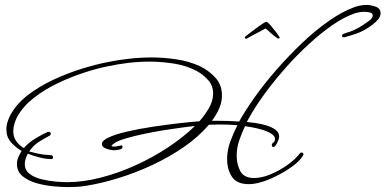

<svg xmlns="http://www.w3.org/2000/svg" viewBox="-20 -728 1570 782"><path d="M256 34Q234 34 199.5 31Q165 28 130.5 18.5Q96 9 72.5 -10Q49 -29 49 -60Q49 -75 55 -88.5Q61 -102 68 -113Q43 -128 24.5 -149Q6 -170 6 -201Q6 -217 11 -232.5Q16 -248 23 -261Q48 -306 94.5 -341.5Q141 -377 198 -403.5Q255 -430 313 -448Q371 -466 418 -475Q462 -484 507.5 -489Q553 -494 598 -494Q646 -494 697.5 -486.5Q749 -479 793 -459Q829 -442 856.5 -412.5Q884 -383 884 -339Q884 -311 872 -284.5Q860 -258 843 -236H868Q912 -236 954 -233Q979 -278 1018 -333Q1057 -388 1106.5 -444.5Q1156 -501 1209.5 -552Q1263 -603 1317.5 -641.5Q1372 -680 1421 -698Q1434 -703 1447.5 -705.5Q1461 -708 1474 -708Q1489 -708 1509.5 -701Q1530 -694 1530 -674Q1530 -661 1520 -649Q1510 -637 1496.5 -627Q1483 -617 1473 -611Q1454 -599 1431 -591Q1408 -583 1385 -577L1381 -576Q1373 -576 1373 -583Q1373 -587 1376 -588.5Q1379 -590 1382 -591Q1387 -593 1392.5 -595Q1398 -597 1403 -598Q1431 -608 1460 -627Q1468 -632 1483 -643Q1498 -654 1498 -665Q1498 -675 1485 -677.5Q1472 -680 1464 -680Q1447 -680 1429 -675Q1383 -660 1333.5 -625.5Q1284 -591 1236 -546.5Q1188 -502 1147.5 -456.5Q1107 -411 1078 -373Q1052 -339 1028.5 -304Q1005 -269 985 -231Q998 -230 1020 -227Q1042 -224 1064 -217.5Q1086 -211 1101.5 -200Q1117 -189 1117 -171Q1117 -166 1113 -155.5Q1109 -145 1103.5 -137Q1098 -129 1093 -129Q1090 -129 1088.5 -132Q1087 -135 1087 -137Q1087 -143 1093.5 -147.5Q1100 -152 1100 -162Q1100 -174 1085 -183.5Q1070 -193 1048 -199.5Q1026 -206 1006.5 -209.5Q987 -213 978 -214Q965 -187 954.5 -156.5Q944 -126 944 -94Q944 -58 959 -30.5Q974 -3 1015 -3Q1046 -3 1082 -18Q1118 -33 1150.5 -56Q1183 -79 1201 -103Q1205 -107 1207 -107Q1216 -107 1216 -98Q1216 -98 1214 -94Q1200 -71 1169 -49Q1138 -27 1103.5 -10Q1069 7 1043 14Q1017 22 993 22Q945 22 925 -7.5Q905 -37 905 -81Q905 -116 918 -151.5Q931 -187 947 -218Q910 -221 874 -221Q863 -221 852.5 -220.5Q842 -220 831 -220Q788 -170 728.5 -129Q669 -88 600.5 -56Q532 -24 462 -2.5Q392 19 329 29Q311 32 292.5 33Q274 34 256 34ZM253 14Q318 14 390 -4.5Q462 -23 532.5 -55Q603 -87 665.5 -128.5Q728 -170 774 -215Q755 -213 721 -208.5Q687 -204 646.5 -197.5Q606 -191 566 -182.5Q526 -174 495 -165Q464 -156 449 -147Q448 -146 441 -141Q434 -136 434 -134Q434 -132 439 -131.5Q444 -131 445 -131Q452 -131 458 -132.5Q464 -134 471 -135Q472 -136 474 -136Q479 -136 479 -130Q479 -121 465 -118.5Q451 -116 445 -116Q438 -116 426 -118.5Q414 -121 404.5 -126.5Q395 -132 395 -142Q395 -150 403.5 -156.5Q412 -163 418 -166Q446 -180 495 -191.5Q544 -203 600.5 -211.5Q657 -220 708.5 -226Q760 -232 792 -234Q812 -256 830 -286Q848 -316 848 -347Q848 -379 828.5 -401Q809 -423 783 -438Q740 -461 688.5 -469Q637 -477 589 -477Q546 -477 503.5 -472Q461 -467 419 -458Q374 -449 320.5 -431.5Q267 -414 214 -388.5Q161 -363 118 -329.5Q75 -296 51 -254Q44 -241 39 -225Q34 -209 34 -194Q34 -171 46 -153.5Q58 -136 77 -125Q95 -146 122.5 -163Q150 -180 175 -191H178Q187 -191 187 -182Q187 -180 183 -176Q158 -163 136.5 -149Q115 -135 99 -111Q114 -107 129.5 -103.5Q145 -100 161 -98Q167 -97 174 -97Q181 -97 187 -96Q196 -95 196 -87Q196 -80 189 -80Q167 -80 140 -87Q113 -94 93 -102Q88 -92 84.5 -81.5Q81 -71 81 -60Q81 -35 100.5 -20Q120 -5 149 2Q178 9 206.5 11.5Q235 14 253 14ZM988 -572Q984 -570 983 -570Q979 -570 977.5 -573.5Q976 -577 979 -579Q985 -584 997.5 -593.5Q1010 -603 1024 -613.5Q1038 -624 1049.5 -631.5Q1061 -639 1065 -639Q1070 -639 1081.5 -625.5Q1093 -612 1104 -597.5Q1115 -583 1117 -579Q1119 -577 1119 -576Q1119 -571 1114 -571Q1111 -571 1110 -572Q1090 -586 1079 -597Q1068 -608 1061 -612Q1056 -609 1041 -601Q1026 -593 1010.5 -585Q995 -577 988 -572Z"/></svg>

Font: Sassy Frass
Style: Regular
Weight: 400
Designer: Robert E. Leuschke
Foundry: Robert E. Leuschke
Version: Version 1.010; ttfautohint (v1.8.3)